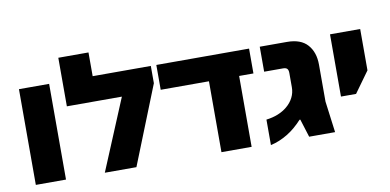

<svg xmlns="http://www.w3.org/2000/svg" viewBox="-73 -977 2441 1203"><g transform="rotate(-10 1148.0 -375.0)"><path d="M70 0V-609H262V0Z M539 -609H909V-499L710 0H509L697 -451H347V-760H539Z M1251 0V-570H1443V0ZM944 -451V-609H1534V-451Z M1564 10V-152Q1605 -157 1638.5 -170.5Q1672 -184 1697 -205Q1725 -228 1740.5 -258.5Q1756 -289 1756 -324V-415Q1756 -433 1748.5 -441.5Q1741 -450 1722 -450H1602V-609H1775Q1863 -609 1905.5 -561Q1948 -513 1948 -434V-199L1974 0H1809L1773 -115H1768Q1746 -91 1722 -70.5Q1698 -50 1672.5 -34.5Q1647 -19 1619.5 -7.5Q1592 4 1564 10Z M2049 -213V-609H2241V-346L2145 -213Z"/></g></svg>

Font: Noto Sans Hebrew Black
Style: Regular
Weight: 900
Designer: Monotype Design Team
Foundry: Monotype Imaging Inc.
Version: Version 2.003